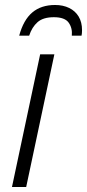

<svg xmlns="http://www.w3.org/2000/svg" viewBox="-20 -750 349 770"><path d="M28 0 141 -532H198L85 0ZM57 -607Q74 -670 109.5 -700Q145 -730 201 -730Q233 -730 257.5 -718Q282 -706 295.5 -683.5Q309 -661 309 -629Q309 -623 308.5 -617Q308 -611 307 -607H268Q271 -637 255.5 -659Q240 -681 196 -681Q153 -681 130.5 -661Q108 -641 97 -607Z"/></svg>

Font: Noto Sans Display Light
Style: Italic
Weight: 300
Italic angle: -12°
Designer: Monotype Design Team
Foundry: Monotype Imaging Inc.
Version: Version 2.003